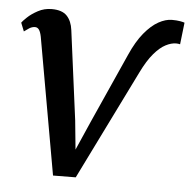

<svg xmlns="http://www.w3.org/2000/svg" viewBox="-46 -614 664 668"><g transform="rotate(5 286.5 -279.5)"><path d="M386.3 -432Q407.5 -480.1 432.1 -509.9Q456.7 -539.6 481.4 -553.3Q506.2 -567 528.3 -567Q545.3 -567 557.6 -564.8Q569.8 -562.5 572.5 -561L563.7 -484.9Q560.6 -485.9 557 -486.2Q553.4 -486.6 549.9 -486.6Q532.8 -486.6 513.2 -476.4Q493.6 -466.3 472.7 -441.8Q451.8 -417.4 430.7 -374.1L242.4 7.9L163.1 8.6L78.5 -469.1Q75.3 -485.1 70 -492.8Q64.6 -500.5 56.1 -500.5Q45.4 -500.5 35.5 -494.1Q25.6 -487.6 18.3 -482.1L6.5 -511.7Q9.9 -517.1 24.2 -530.7Q38.4 -544.3 60.4 -556.1Q82.3 -568 108.6 -568Q144.7 -568 161.6 -550.2Q178.4 -532.5 182.4 -501L223.2 -189.3L233.2 -88.2L277.3 -188.7Z"/></g></svg>

Font: Merriweather 7pt Light
Style: Italic
Weight: 300
Italic angle: -7.8°
Designer: Eben Sorkin
Foundry: Eben Sorkin
Version: Version 2.200;gftools[0.9.31]